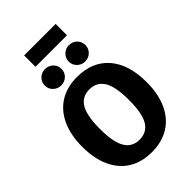

<svg xmlns="http://www.w3.org/2000/svg" viewBox="-311 -1183 1314 1314"><g transform="rotate(-45 345.5 -526.5)"><path d="M658 -347Q658 -234 620.5 -152Q583 -70 512.5 -26.5Q442 17 345 17Q248 17 178 -26Q108 -69 70.5 -150.5Q33 -232 33 -347Q33 -459 70.5 -541Q108 -623 178 -666.5Q248 -710 345 -710Q493 -710 575.5 -615Q658 -520 658 -347ZM205 -347Q205 -219 240 -161Q275 -103 345 -103Q417 -103 451.5 -160.5Q486 -218 486 -347Q486 -476 451 -533Q416 -590 345 -590Q274 -590 239.5 -532.5Q205 -475 205 -347ZM310 -824Q310 -791 286.5 -768Q263 -745 229 -745Q195 -745 171.5 -768Q148 -791 148 -824Q148 -857 171.5 -880Q195 -903 229 -903Q263 -903 286.5 -880Q310 -857 310 -824ZM541 -824Q541 -791 518 -768Q495 -745 460 -745Q427 -745 403.5 -768Q380 -791 380 -824Q380 -857 403.5 -880Q427 -903 460 -903Q495 -903 518 -880Q541 -857 541 -824ZM194 -960V-1070H499V-960Z"/></g></svg>

Font: Fira Sans BGR
Style: Bold
Weight: 700
Designer: bBox Type GmbH & Carrois Corporate GbR & Edenspiekermann AG
Foundry: bBox Type GmbH & Carrois Corporate GbR & Edenspiekermann AG
Version: Version 4.301